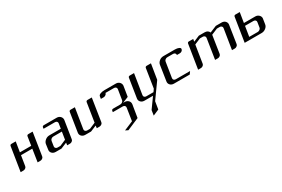

<svg xmlns="http://www.w3.org/2000/svg" viewBox="58 -1090 3020 2056"><g transform="rotate(-30 1568.0 -62.0)"><path d="M43.9 0 90.8 -295.9Q93.8 -312 109.9 -312H163.1L143.1 -188H283.2L299.8 -295.9Q302.7 -312 320.8 -312H372.1L328.1 -30.8Q326.2 -17.1 314 -8.8Q302.2 0 288.1 0H253.9L277.8 -155.8H138.2L118.2 -30.8Q116.2 -17.1 104 -8.8Q92.3 0 78.1 0Z M418.9 -52.2Q418.9 -55.2 419.9 -62L428.7 -125Q432.1 -149.4 455.6 -168.9Q478 -188 508.8 -188H648.9L658.7 -250Q660.6 -262.7 651.9 -271.5Q643.6 -279.8 628.9 -279.8H488.8L490.7 -295.9Q493.7 -312 510.7 -312H668.9Q696.8 -312 714.4 -293.5Q729 -277.3 729 -257.3Q729 -252.4 728.5 -250L693.8 -30.8Q691.9 -17.1 679.7 -8.8Q668 0 653.8 0H619.6L623.5 -30.8L548.8 0H478.5Q449.2 0 432.6 -18.1Q418.9 -32.2 418.9 -52.2ZM488.8 -62Q486.8 -48.8 495.6 -40Q504.9 -30.8 518.6 -30.8H553.7L628.9 -63L643.6 -155.8H538.6Q523.9 -155.8 512.2 -147Q501 -138.2 498.5 -125Z M784.7 -52.2Q784.7 -55.2 785.6 -62L822.3 -295.9Q825.2 -312 841.3 -312H894.5L854.5 -62Q852.5 -48.8 861.3 -40Q870.6 -30.8 884.3 -30.8H919.4L994.6 -63L1031.2 -295.9Q1034.2 -312 1052.2 -312H1103.5L1059.6 -30.8Q1057.6 -17.1 1045.4 -8.8Q1032.2 0 1019.5 0H985.4L989.3 -30.8L914.6 0H844.2Q814.9 0 798.3 -18.1Q784.7 -32.2 784.7 -52.2Z M1180.2 -250 1185.1 -280.8Q1187.5 -294.4 1208.5 -303.2Q1229.5 -312 1260.3 -312H1400.4Q1428.2 -312 1445.8 -293.5Q1460.4 -277.3 1460.4 -257.3Q1460.4 -252.4 1460 -250L1439.9 -125L1365.2 -94.2H1383.3Q1411.1 -94.2 1429.2 -76.2Q1443.8 -61.5 1443.8 -41Q1443.8 -35.2 1443.4 -32.2L1418 124L1268.1 188L1235.4 171.9L1349.1 124L1373 -32.2Q1375 -45.9 1366.2 -54.2Q1357.4 -63 1343.3 -63H1220.2L1222.2 -78.1Q1225.1 -94.2 1242.2 -94.2H1330.1Q1344.2 -94.2 1356 -103Q1368.2 -111.8 1370.1 -125L1390.1 -250Q1392.1 -263.2 1383.3 -272Q1374.5 -280.8 1360.4 -280.8H1255.4Q1252.9 -266.6 1240.2 -258.8Q1228.5 -250 1215.3 -250Z M1516.1 -52.2Q1516.1 -55.2 1517.1 -62L1553.7 -295.9Q1556.6 -312 1572.8 -312H1626L1585.9 -62Q1584 -47.9 1592.3 -39.6Q1601.1 -30.8 1615.7 -30.8H1704.1L1726.1 -62L1762.7 -295.9Q1765.6 -312 1782.7 -312H1835L1804.7 -125L1670.9 62L1655.8 155.8L1581.1 188L1590.8 125L1680.7 0H1575.7Q1546.4 0 1529.8 -18.1Q1516.1 -32.2 1516.1 -52.2Z M1880.9 -52.2Q1880.9 -55.2 1881.8 -62L1910.6 -250Q1914.1 -274.4 1937.5 -293.9Q1959 -312 1990.7 -312H2130.9Q2159.7 -312 2178.7 -303.2Q2198.2 -294.4 2195.8 -280.8Q2193.8 -267.6 2182.6 -258.8Q2170.9 -250 2155.8 -250H2120.6Q2122.6 -263.2 2113.8 -272Q2105 -280.8 2090.8 -280.8H2020.5Q2005.9 -280.8 1994.1 -272Q1982.9 -263.2 1980.5 -250L1950.7 -62Q1948.7 -47.9 1957 -39.6Q1965.8 -30.8 1980.5 -30.8H2156.7L2134.8 0H1940.4Q1911.1 0 1894.5 -18.1Q1880.9 -32.2 1880.9 -52.2Z M2238.3 0 2285.2 -295.9Q2288.1 -312 2304.2 -312H2357.4L2352.5 -280.8L2427.2 -312H2497.6Q2539.6 -312 2554.2 -277.8L2637.2 -312H2707.5Q2736.8 -312 2753.4 -293.9Q2767.1 -278.8 2767.1 -259.3Q2767.1 -256.8 2766.1 -250L2732.4 -30.8Q2730 -16.6 2717.3 -8.8Q2705.6 0 2692.4 0H2657.2L2697.3 -250Q2699.2 -263.2 2690.4 -272Q2681.6 -280.8 2667.5 -280.8H2632.3L2556.2 -249L2522.5 -30.8Q2520.5 -17.1 2508.3 -8.8Q2496.6 0 2482.4 0H2448.2L2487.3 -250Q2489.3 -263.2 2480.5 -272Q2471.7 -280.8 2457.5 -280.8H2422.4L2347.2 -249L2312.5 -30.8Q2310.5 -17.1 2298.3 -8.8Q2286.6 0 2272.5 0Z M2814 0 2860.8 -295.9Q2863.8 -312 2879.9 -312H2933.1L2913.1 -188H3053.2Q3080.6 -188 3099.1 -168.9Q3113.8 -153.3 3113.8 -133.8Q3113.8 -130.9 3112.8 -125L3103 -62Q3099.6 -36.6 3075.7 -18.1Q3052.7 0 3023.9 0ZM2888.2 -30.8H2993.2Q3006.8 -30.8 3019 -40Q3031.2 -48.3 3033.2 -62L3043 -125Q3045.4 -138.2 3036.6 -147Q3027.8 -155.8 3013.2 -155.8H2908.2Z"/></g></svg>

Font: Hhenum
Style: Italic
Weight: 400
Designer: T. Christopher White
Version: Version 1.0